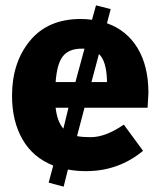

<svg xmlns="http://www.w3.org/2000/svg" viewBox="-20 -622 597 718"><path d="M532 -219H296L268 -113Q288 -109 319 -109Q375 -109 443 -156L515 -58Q423 18 302 18Q266 18 234 12L218 76L162 61L179 -3Q103 -33 64 -101Q25 -169 25 -264Q25 -388 92 -469.5Q159 -551 282 -551Q304 -551 324 -548L339 -602L394 -588L380 -535Q454 -509 494.5 -442Q535 -375 535 -275Q535 -273 532 -219ZM285 -440Q238 -440 215.5 -412Q193 -384 188 -315H262L296 -440ZM380 -315V-321Q378 -394 350 -420L322 -315ZM217 -141 236 -219H188Q194 -167 217 -141Z"/></svg>

Font: FiraGO ExtraBold
Style: Regular
Weight: 800
Designer: bBox Type
Foundry: bBox Type GmbH
Version: Version 1.001;PS 001.001;hotconv 1.0.88;makeotf.lib2.5.64775